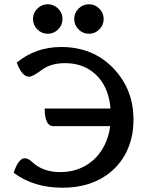

<svg xmlns="http://www.w3.org/2000/svg" viewBox="-20 -879 699 906"><path d="M273.9 6.8Q139.6 6.8 44.4 -63.5Q66.9 -132.3 97.2 -132.3Q112.8 -132.3 130.4 -115.7Q181.6 -66.9 264.2 -66.9Q333 -66.9 387.2 -99.4Q441.4 -131.8 472.2 -191.9Q493.2 -232.4 500 -283.7H232.4Q190.9 -283.7 190.9 -366.7H501.5Q494.1 -458.5 443.8 -515.1Q384.3 -581.1 287.1 -581.1Q220.2 -581.1 177.2 -549.1Q134.3 -517.1 117.2 -517.1Q83.5 -517.1 59.1 -583.5Q147.9 -657.2 269 -657.2Q418 -657.2 513.9 -557.9Q609.9 -458.5 609.9 -314.9Q609.9 -219.2 568.4 -146.5Q526.9 -73.7 451.4 -33.4Q376 6.8 273.9 6.8ZM399.9 -719.7Q371.1 -719.7 350.6 -740.2Q330.1 -760.7 330.1 -789.6Q330.1 -817.9 350.6 -838.4Q371.1 -858.9 399.9 -858.9Q428.2 -858.9 448.7 -838.4Q469.2 -817.9 469.2 -789.6Q469.2 -760.7 448.7 -740.2Q428.2 -719.7 399.9 -719.7ZM205.6 -719.7Q176.8 -719.7 156.2 -740.2Q135.7 -760.7 135.7 -789.6Q135.7 -817.9 156.2 -838.4Q176.8 -858.9 205.6 -858.9Q233.9 -858.9 254.4 -838.4Q274.9 -817.9 274.9 -789.6Q274.9 -760.7 254.4 -740.2Q233.9 -719.7 205.6 -719.7Z"/></svg>

Font: Bainsley
Style: Regular
Weight: 400
Designer: Paul James MIller
Foundry: High-Logic / Made with FontCreator
Version: Version 1.411;March 28, 2021;FontCreator 13.0.0.2683 64-bit